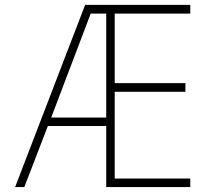

<svg xmlns="http://www.w3.org/2000/svg" viewBox="-20 -752 864 774"><path d="M186.5 -278.3H408.2V-697.3H345.7ZM747.1 -697.3H442.4V-417H727.5V-381.8H442.4V-32.2H747.1V2H408.2V-244.1H172.9L78.1 2H41L323.2 -732.4H747.1Z"/></svg>

Font: Gen Shin Gothic ExtraLight
Style: Regular
Weight: 100
Designer: [Source Han Sans]
Ryoko NISHIZUKA  (kana & ideographs); Paul D. Hunt (Latin, Greek & Cyrillic); Wenlong ZHANG  (bopomofo
Version: Version 1.002.20150607